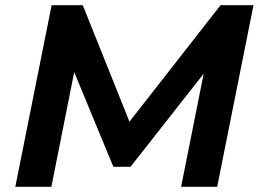

<svg xmlns="http://www.w3.org/2000/svg" viewBox="-20 -720 1003 740"><path d="M179 -700H299L479 -251L830 -700H957L817 0H678L765 -436L483 -77H417L266 -442L178 0H39Z"/></svg>

Font: Argentum Sans Medium
Style: Italic
Weight: 500
Italic angle: -11°
Designer: Julieta Ulanovsky (font), Cristiano Sobral (main changes and remaster)
Foundry: Julieta Ulanovsky (font), Cristiano Sobral (main changes and remaster)
Version: Version 2.007;June 15, 2022;FontCreator 14.0.0.2814 64-bit; 